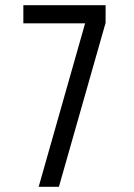

<svg xmlns="http://www.w3.org/2000/svg" viewBox="-20 -720 516 740"><path d="M308 -630H70V-700H387V-632L207 0H129Z"/></svg>

Font: Bebas Neue Regular
Style: Regular
Weight: 400
Designer: Ryoichi Tsunekawa & LGV (GE)
Foundry: Free Software Foundation, Inc.
Version: Version 1.003 August 13, 2016